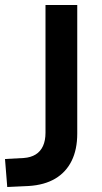

<svg xmlns="http://www.w3.org/2000/svg" viewBox="-23 -739 410 768"><path d="M6 9 -3 -103 72 -107Q100 -109 119.5 -121Q139 -133 149 -155Q159 -177 159 -208V-719H286V-205Q286 -141 263.5 -95.5Q241 -50 198 -24.5Q155 1 92 5Z"/></svg>

Font: Nunitoga
Style: Bold
Weight: 700
Designer: Vernon Adams
Foundry: Vernon Adams
Version: Version 1.0